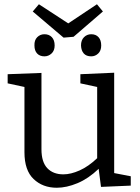

<svg xmlns="http://www.w3.org/2000/svg" viewBox="-20 -874 660 903"><path d="M247 9Q181 9 138 -32Q95 -73 95 -158V-465L16 -482V-525L175 -531V-172Q175 -112 202.5 -83Q230 -54 278 -54Q313 -54 354.5 -72.5Q396 -91 437 -130V-465L358 -482V-525L517 -532V-60L595 -45V-1L455 5L444 -80Q396 -34 344.5 -12.5Q293 9 247 9ZM436 -854 464 -820 326 -701 279 -697 134 -820 163 -854 301 -764ZM409 -609Q386 -609 374 -622.5Q362 -636 361 -660Q361 -685 375 -699Q389 -713 409 -713Q431 -713 443.5 -699Q456 -685 456 -660Q456 -636 442 -622.5Q428 -609 409 -609ZM189 -609Q167 -609 154.5 -622.5Q142 -636 142 -660Q141 -685 155 -699Q169 -713 189 -713Q211 -713 224 -699Q237 -685 237 -660Q237 -636 222.5 -622.5Q208 -609 189 -609Z"/></svg>

Font: Bitter
Style: Regular
Weight: 400
Designer: Sol Matas, and Bitter project Authors
Foundry: Sol Matas
Version: Version 2.001